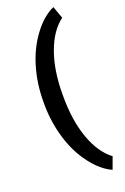

<svg xmlns="http://www.w3.org/2000/svg" viewBox="-188 -844 727 1121"><g transform="rotate(-20 175.5 -283.5)"><path d="M60.5 -289.1Q60.5 -400.9 90.3 -502Q120.1 -603 178.2 -680.9Q236.3 -758.8 304.2 -789.1L331.5 -712.9Q260.3 -660.2 220.2 -549.8Q180.2 -439.5 180.2 -292V-276.9Q180.2 -128.9 219.7 -18.1Q259.3 92.8 331.5 147.5L304.2 222.2Q237.8 192.4 180.4 116.9Q123 41.5 92.8 -57.1Q62.5 -155.8 60.5 -263.2Z"/></g></svg>

Font: Robotiche
Style: Bold
Weight: 700
Designer: Google
Version: Version 2.001150; 2014